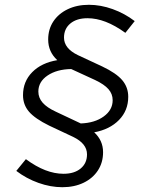

<svg xmlns="http://www.w3.org/2000/svg" viewBox="-20 -730 594 801"><path d="M240 51Q191 51 140.5 33Q90 15 48 -17L88 -66Q130 -35 169 -20Q208 -5 245 -5Q290 -5 316.5 -27Q343 -49 343 -86Q343 -131 285 -159L185 -206Q126 -235 101 -264Q76 -293 76 -333Q76 -390 114.5 -429Q153 -468 219 -479Q181 -514 181 -565Q181 -608 202.5 -640.5Q224 -673 262.5 -691.5Q301 -710 351 -710Q400 -710 450 -692Q500 -674 542 -642L503 -593Q460 -624 421 -639Q382 -654 345 -654Q300 -654 273.5 -632Q247 -610 247 -573Q247 -528 305 -500L406 -453Q465 -425 490 -395.5Q515 -366 515 -326Q515 -269 476.5 -229.5Q438 -190 373 -178Q410 -144 410 -95Q410 -52 388.5 -19Q367 14 328.5 32.5Q290 51 240 51ZM317 -215Q375 -217 412.5 -244Q450 -271 450 -312Q450 -338 432.5 -358Q415 -378 377 -396L277 -442Q217 -441 178.5 -415Q140 -389 140 -348Q140 -322 158 -301.5Q176 -281 213 -264Z"/></svg>

Font: Red Hat Display VF
Style: Italic
Weight: 300
Italic angle: -12°
Designer: Pentagram, MCKL
Foundry: Pentagram, MCKL
Version: Version 1.010